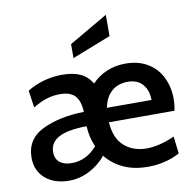

<svg xmlns="http://www.w3.org/2000/svg" viewBox="-83 -838 948 933"><g transform="rotate(-10 390.5 -371.5)"><path d="M747 -236H423Q429 -155 473 -117Q517 -79 582 -79Q644 -79 721 -113L731 -28Q660 10 573 10Q505 10 453 -14Q401 -38 367 -81Q334 -40 285.5 -15Q237 10 185 10Q112 10 67.5 -28.5Q23 -67 23 -131Q23 -224 108 -264.5Q193 -305 312 -307Q310 -360 287 -386Q264 -412 211 -412Q179 -412 147.5 -402.5Q116 -393 78 -370L66 -455Q103 -478 147.5 -490.5Q192 -503 239 -503Q293 -503 328.5 -486.5Q364 -470 385 -434Q416 -467 458.5 -485Q501 -503 551 -503Q615 -503 660.5 -475.5Q706 -448 729.5 -400Q753 -352 753 -292Q753 -266 747 -236ZM646 -307Q646 -354 620.5 -384Q595 -414 547 -414Q499 -414 467.5 -386.5Q436 -359 426 -307ZM337 -133Q316 -179 313 -236Q219 -235 175 -211Q131 -187 131 -140Q131 -106 153 -89Q175 -72 212 -72Q284 -72 337 -133ZM308 -642 499 -753V-648L308 -573Z"/></g></svg>

Font: Cabin Medium
Style: Regular
Weight: 500
Designer: Pablo Impallari
Foundry: Pablo Impallari. http://www.impallari.com Igino Marini. http://www.ikern.com
Version: Version 2.200